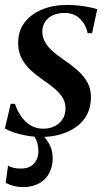

<svg xmlns="http://www.w3.org/2000/svg" viewBox="-22 -544 432 778"><path d="M351 -409.5H333Q327 -442.5 303 -467Q279 -491.5 239.5 -491.5Q214 -491.5 193.8 -482.8Q173.5 -474 161.8 -457.2Q150 -440.5 149.5 -417Q149.5 -393 160.8 -373.2Q172 -353.5 191.2 -336.5Q210.5 -319.5 235 -303Q268 -280.5 292.8 -258.5Q317.5 -236.5 332 -210.5Q346.5 -184.5 346.5 -149.5Q346.5 -110 330.8 -80Q315 -50 287.2 -30Q259.5 -10 223 0.5Q186.5 11 145 11Q115.5 11 85.5 5.5Q55.5 0 32 -8Q8.5 -16 -2 -24L21.5 -123.5H38.5Q47.5 -96.5 63 -73.5Q78.5 -50.5 101.2 -36.5Q124 -22.5 153.5 -22.5Q178.5 -22.5 199 -32.5Q219.5 -42.5 231.5 -61Q243.5 -79.5 243.5 -104.5Q243.5 -130 231 -149.5Q218.5 -169 197.8 -186.2Q177 -203.5 151 -221Q127 -237.5 104 -258.2Q81 -279 66.2 -306.2Q51.5 -333.5 51.5 -370.5Q51.5 -418.5 77.5 -452.8Q103.5 -487 148.5 -505.5Q193.5 -524 251 -524Q275 -524 298.8 -521.2Q322.5 -518.5 341.8 -514.5Q361 -510.5 372 -506.5ZM72 214Q50.5 214 32 209Q13.5 204 1 196.5L10.5 127.5Q20.5 133 34 136.2Q47.5 139.5 64.5 139Q86 139 101.2 130.2Q116.5 121.5 125 105.8Q133.5 90 133.5 69Q133.5 42 124.8 23Q116 4 103 -12L127.5 -13.5L136.5 -12Q159 8.5 175.2 35.5Q191.5 62.5 191.5 97.5Q191.5 131.5 177.2 158Q163 184.5 136 199.2Q109 214 72 214Z"/></svg>

Font: Merriweather 120pt Medium
Style: Italic
Weight: 500
Italic angle: -7.8°
Version: Version 2.101